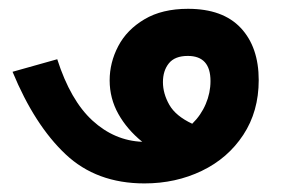

<svg xmlns="http://www.w3.org/2000/svg" viewBox="-20 -411 640 436"><path d="M8.5 -248 110 -276.5Q140 -183 190 -137.2Q240 -91.5 303 -89Q268.5 -117 248.8 -152.2Q229 -187.5 229 -228.5Q229 -269 248.5 -306.2Q268 -343.5 308 -367.2Q348 -391 407 -391Q486 -391 526.8 -347.5Q567.5 -304 567.5 -229Q567.5 -158 532.5 -104.8Q497.5 -51.5 438.2 -23Q379 5.5 308 5.5Q199 5.5 128.8 -60.8Q58.5 -127 8.5 -248ZM416.5 -130Q436.5 -149.5 447.2 -174.8Q458 -200 458 -227Q458 -284 406.5 -284Q377 -284 363.5 -267.2Q350 -250.5 350 -224.5Q350 -198.5 364.5 -173Q379 -147.5 416.5 -130Z"/></svg>

Font: JuliaMono
Style: Bold Italic
Weight: 700
Italic angle: -9°
Monospace: yes
Designer: cormullion
Foundry: corm
Version: Version 0.057; ttfautohint (v1.8.4)